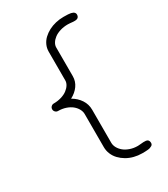

<svg xmlns="http://www.w3.org/2000/svg" viewBox="-234 -984 1053 1200"><g transform="rotate(-30 292.0 -384.5)"><path d="M212.6 -410.4Q249.3 -389.6 270.8 -356.9Q292.2 -324.2 292.2 -284.7V-46.1Q292.2 -27.6 302.2 -9.5Q312.3 8.5 329.5 22.6Q346.7 36.6 372.2 45.3Q397.7 54 426.8 54Q434.3 54 446.9 52.6Q459.5 51.3 468 50.8Q476.6 50.3 485.8 51.4Q495.1 52.5 500.5 57.7Q505.9 63 507.3 72.8Q508.5 81.1 506.1 87.4Q503.7 93.8 496.8 97.4Q490 101.1 483.6 103.3Q477.3 105.5 465.9 106.4Q454.6 107.4 448.1 107.5Q441.7 107.7 429.9 107.7Q427.7 107.7 426.8 107.7Q397.5 107.7 369.4 100.5Q341.3 93.3 317.7 79.5Q294.2 65.7 276.4 47.1Q258.5 28.6 248.4 4.4Q238.3 -19.8 238.3 -46.1V-284.7Q238.3 -303.2 228.3 -321.3Q218.3 -339.4 201 -353.4Q183.8 -367.4 158.3 -376Q132.8 -384.5 103.8 -384.5Q92.8 -384.5 84.8 -392.6Q76.9 -400.6 76.9 -411.6Q76.9 -422.6 84.8 -430.5Q92.8 -438.5 103.8 -438.5Q133.3 -438.5 159.2 -446.4Q185.1 -454.3 202 -467.2Q219 -480 228.6 -495.6Q238.3 -511.2 238.3 -526.9V-734.6Q238.3 -759.8 248.5 -782.3Q258.8 -804.9 277 -822Q295.2 -839.1 318.8 -851.6Q342.5 -864 370.2 -870.5Q397.9 -877 426.8 -877Q464.8 -877 479.2 -873.8Q510.7 -866.9 507.3 -842.5Q506.1 -834.2 501.8 -829.2Q497.6 -824.2 491.8 -822.3Q486.1 -820.3 477.5 -819.9Q469 -819.6 461.4 -820.4Q453.9 -821.3 443.6 -822.1Q433.3 -823 426.8 -823Q397.2 -823 371.3 -815.1Q345.5 -807.1 328.5 -794.3Q311.5 -781.5 301.9 -765.9Q292.2 -750.2 292.2 -734.6V-526.9Q292.2 -489.7 270.8 -459.6Q249.3 -429.4 212.6 -410.4Z"/></g></svg>

Font: Tecnico
Style: Fino
Weight: 400
Version: Version 1.3